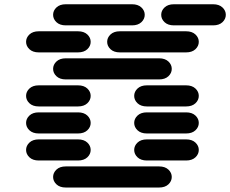

<svg xmlns="http://www.w3.org/2000/svg" viewBox="-20 -881 1064 888"><path d="M284.2 -13.7H715.8Q743.2 -13.7 758.8 -28.3Q774.4 -43 774.4 -62.5Q774.4 -82 758.8 -96.7Q743.2 -111.3 715.8 -111.3H284.2Q256.8 -111.3 241.2 -96.7Q225.6 -82 225.6 -62.5Q225.6 -43 241.2 -28.3Q256.8 -13.7 284.2 -13.7ZM159.2 -138.7H340.8Q368.2 -138.7 383.8 -153.3Q399.4 -168 399.4 -187.5Q399.4 -207 383.8 -221.7Q368.2 -236.3 340.8 -236.3H159.2Q131.8 -236.3 116.2 -221.7Q100.6 -207 100.6 -187.5Q100.6 -168 116.2 -153.3Q131.8 -138.7 159.2 -138.7ZM659.2 -138.7H840.8Q868.2 -138.7 883.8 -153.3Q899.4 -168 899.4 -187.5Q899.4 -207 883.8 -221.7Q868.2 -236.3 840.8 -236.3H659.2Q631.8 -236.3 616.2 -221.7Q600.6 -207 600.6 -187.5Q600.6 -168 616.2 -153.3Q631.8 -138.7 659.2 -138.7ZM159.2 -263.7H340.8Q368.2 -263.7 383.8 -278.3Q399.4 -293 399.4 -312.5Q399.4 -332 383.8 -346.7Q368.2 -361.3 340.8 -361.3H159.2Q131.8 -361.3 116.2 -346.7Q100.6 -332 100.6 -312.5Q100.6 -293 116.2 -278.3Q131.8 -263.7 159.2 -263.7ZM659.2 -263.7H840.8Q868.2 -263.7 883.8 -278.3Q899.4 -293 899.4 -312.5Q899.4 -332 883.8 -346.7Q868.2 -361.3 840.8 -361.3H659.2Q631.8 -361.3 616.2 -346.7Q600.6 -332 600.6 -312.5Q600.6 -293 616.2 -278.3Q631.8 -263.7 659.2 -263.7ZM159.2 -388.7H340.8Q368.2 -388.7 383.8 -403.3Q399.4 -418 399.4 -437.5Q399.4 -457 383.8 -471.7Q368.2 -486.3 340.8 -486.3H159.2Q131.8 -486.3 116.2 -471.7Q100.6 -457 100.6 -437.5Q100.6 -418 116.2 -403.3Q131.8 -388.7 159.2 -388.7ZM659.2 -388.7H840.8Q868.2 -388.7 883.8 -403.3Q899.4 -418 899.4 -437.5Q899.4 -457 883.8 -471.7Q868.2 -486.3 840.8 -486.3H659.2Q631.8 -486.3 616.2 -471.7Q600.6 -457 600.6 -437.5Q600.6 -418 616.2 -403.3Q631.8 -388.7 659.2 -388.7ZM284.2 -513.7H715.8Q743.2 -513.7 758.8 -528.3Q774.4 -543 774.4 -562.5Q774.4 -582 758.8 -596.7Q743.2 -611.3 715.8 -611.3H284.2Q256.8 -611.3 241.2 -596.7Q225.6 -582 225.6 -562.5Q225.6 -543 241.2 -528.3Q256.8 -513.7 284.2 -513.7ZM159.2 -638.7H340.8Q368.2 -638.7 383.8 -653.3Q399.4 -668 399.4 -687.5Q399.4 -707 383.8 -721.7Q368.2 -736.3 340.8 -736.3H159.2Q131.8 -736.3 116.2 -721.7Q100.6 -707 100.6 -687.5Q100.6 -668 116.2 -653.3Q131.8 -638.7 159.2 -638.7ZM534.2 -638.7H840.8Q868.2 -638.7 883.8 -653.3Q899.4 -668 899.4 -687.5Q899.4 -707 883.8 -721.7Q868.2 -736.3 840.8 -736.3H534.2Q506.8 -736.3 491.2 -721.7Q475.6 -707 475.6 -687.5Q475.6 -668 491.2 -653.3Q506.8 -638.7 534.2 -638.7ZM284.2 -763.7H590.8Q618.2 -763.7 633.8 -778.3Q649.4 -793 649.4 -812.5Q649.4 -832 633.8 -846.7Q618.2 -861.3 590.8 -861.3H284.2Q256.8 -861.3 241.2 -846.7Q225.6 -832 225.6 -812.5Q225.6 -793 241.2 -778.3Q256.8 -763.7 284.2 -763.7ZM784.2 -763.7H965.8Q993.2 -763.7 1008.8 -778.3Q1024.4 -793 1024.4 -812.5Q1024.4 -832 1008.8 -846.7Q993.2 -861.3 965.8 -861.3H784.2Q756.8 -861.3 741.2 -846.7Q725.6 -832 725.6 -812.5Q725.6 -793 741.2 -778.3Q756.8 -763.7 784.2 -763.7Z"/></svg>

Font: Sixtyfour Convergence
Style: Regular
Weight: 400
Designer: Jens Kutilek
Foundry: Jens Kutilek
Version: Version 2.001